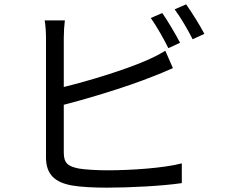

<svg xmlns="http://www.w3.org/2000/svg" viewBox="-20 -844 1040 885"><path d="M728 -784 675 -761C702 -723 736 -663 756 -622L810 -647C789 -687 753 -748 728 -784ZM838 -824 785 -801C813 -763 846 -707 868 -663L922 -688C903 -725 864 -787 838 -824ZM279 -750H186C190 -727 192 -693 192 -669C192 -616 192 -216 192 -119C192 -38 235 -3 312 11C353 18 413 21 472 21C581 21 731 13 818 0V-91C735 -69 582 -59 476 -59C427 -59 375 -62 344 -67C295 -77 274 -90 274 -141V-361C398 -393 571 -446 683 -491C713 -502 749 -518 777 -530L742 -610C714 -593 684 -578 654 -565C550 -520 392 -472 274 -443V-669C274 -697 276 -727 279 -750Z"/></svg>

Font: Noto Sans Mono CJK HK
Style: Regular
Weight: 400
Designer: Ryoko NISHIZUKA 西塚涼子 (kana, bopomofo & ideographs); Paul D. Hunt (Latin, Greek & Cyrillic); Sandoll Communications 산돌커뮤니
Foundry: Adobe
Version: Version 2.004;hotconv 1.0.118;makeotfexe 2.5.65603